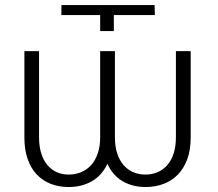

<svg xmlns="http://www.w3.org/2000/svg" viewBox="-20 -731 864 761"><path d="M223.1 -671.4 223.6 -710.9H592.8L593.8 -671.4H431.2V-607.9H377V-671.4ZM735.8 -528.3V-186.5Q735.8 -136.7 722.2 -99.9Q708.5 -63 684.6 -38.6Q660.6 -14.2 627.9 -2Q595.2 10.3 556.6 10.3Q505.9 10.3 466.3 -12.5Q426.8 -35.2 405.8 -82Q383.8 -35.2 343.8 -12.5Q303.7 10.3 252 10.3Q213.9 10.3 181.9 -2Q149.9 -14.2 126.5 -38.6Q103 -63 89.8 -99.9Q76.7 -136.7 76.7 -186.5V-528.3H134.8V-186.5Q134.8 -150.4 143.6 -122.8Q152.3 -95.2 168 -76.7Q183.6 -58.1 205.1 -48.6Q226.6 -39.1 252 -39.1Q278.8 -39.1 301.8 -48.6Q324.7 -58.1 341.3 -76.7Q357.9 -95.2 367.4 -122.8Q377 -150.4 377 -186.5V-528.3H435.5V-186.5Q435.5 -150.4 444.6 -122.8Q453.6 -95.2 469.7 -76.7Q485.8 -58.1 508.1 -48.6Q530.3 -39.1 556.6 -39.1Q582.5 -39.1 604.7 -48.6Q627 -58.1 643.1 -76.7Q659.2 -95.2 668.2 -122.8Q677.2 -150.4 677.2 -186.5V-528.3Z"/></svg>

Font: Melbourne
Style: Light
Weight: 300
Designer: Google
Version: Version 2.000980; 2014